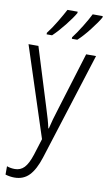

<svg xmlns="http://www.w3.org/2000/svg" viewBox="-108 -817 621 1109"><g transform="rotate(10 203.0 -262.5)"><path d="M7 -532 179 -5 149 91Q131 146 109 169Q87 192 54 192Q29 192 7 184V233Q34 241 60 241Q113 241 146.5 206Q180 171 203 99L403 -532H345L241 -194Q230 -160 221.5 -129.5Q213 -99 207 -73H204Q199 -97 191 -125Q183 -153 170 -194L65 -532ZM254 -766H194Q179 -737 152 -692Q125 -647 100 -615V-606H132Q164 -636 200.5 -682Q237 -728 254 -758ZM401 -766H342Q328 -737 300 -691.5Q272 -646 248 -615V-606H280Q311 -634 348 -681.5Q385 -729 401 -758Z"/></g></svg>

Font: Noto Sans UI SemiCondensed Light
Style: Regular
Weight: 300
Width: 4
Designer: Monotype Design Team
Foundry: Monotype Imaging Inc.
Version: Version 1.901